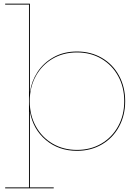

<svg xmlns="http://www.w3.org/2000/svg" viewBox="-20 -810 755 1040"><path d="M658 -262Q658 -185 624.5 -123.5Q591 -62 531.5 -27.5Q472 7 397 7Q298 7 228.5 -51.5Q159 -110 142 -205V205H271V210H8V205H137V-785H8V-790H142V-315H143Q151 -370 183 -419.5Q215 -469 270 -500Q325 -531 397 -531Q472 -531 531.5 -496.5Q591 -462 624.5 -400.5Q658 -339 658 -262ZM653 -262Q653 -338 620 -398Q587 -458 529 -492Q471 -526 397 -526Q323 -526 265 -492Q207 -458 174 -398Q141 -338 141 -262Q141 -186 174 -126Q207 -66 265 -32Q323 2 397 2Q471 2 529 -32Q587 -66 620 -126Q653 -186 653 -262Z"/></svg>

Font: Hepta Slab Hairline
Style: Regular
Weight: 400
Designer: Michael LaGattuta
Foundry: Michael LaGattuta
Version: Version 1.100; ttfautohint (v1.8) -l 8 -r 50 -G 200 -x 14 -D